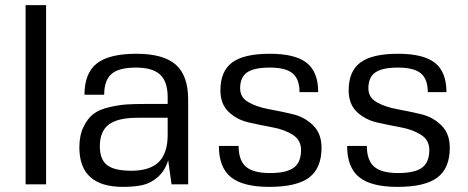

<svg xmlns="http://www.w3.org/2000/svg" viewBox="-20 -720 1827 750"><path d="M80 0V-700H160V0Z M460 10Q290 10 290 -144Q290 -191 306 -224Q322 -257 344.5 -274.5Q367 -292 405.5 -301Q444 -310 474 -312Q504 -314 550 -314H635V-340Q635 -401 605.5 -428.5Q576 -456 511 -456Q444 -456 415.5 -431Q387 -406 387 -350H310Q310 -434 358 -472Q406 -510 513 -510Q618 -510 666.5 -467.5Q715 -425 715 -331V0H650L637 -94Q624 -52 596 -28Q568 -4 536.5 3Q505 10 460 10ZM635 -194V-260H517Q440 -260 405 -233.5Q370 -207 370 -149Q370 -97 398.5 -75Q427 -53 493 -53Q565 -53 600 -87Q635 -121 635 -194Z M918 -375Q918 -339 951 -320.5Q984 -302 1030.5 -293.5Q1077 -285 1123.5 -274Q1170 -263 1203 -230.5Q1236 -198 1236 -143Q1236 -63 1187.5 -26.5Q1139 10 1032 10Q929 10 882 -28Q835 -66 835 -150H912Q912 -94 940.5 -69Q969 -44 1034 -44Q1099 -44 1127.5 -65Q1156 -86 1156 -134Q1156 -173 1123.5 -193.5Q1091 -214 1045 -222.5Q999 -231 952.5 -241.5Q906 -252 873.5 -282.5Q841 -313 841 -367Q841 -442 887 -476Q933 -510 1034 -510Q1133 -510 1178 -474.5Q1223 -439 1223 -360H1150Q1150 -411 1123 -433.5Q1096 -456 1034 -456Q972 -456 945 -437Q918 -418 918 -375Z M1419 -375Q1419 -339 1452 -320.5Q1485 -302 1531.5 -293.5Q1578 -285 1624.5 -274Q1671 -263 1704 -230.5Q1737 -198 1737 -143Q1737 -63 1688.5 -26.5Q1640 10 1533 10Q1430 10 1383 -28Q1336 -66 1336 -150H1413Q1413 -94 1441.5 -69Q1470 -44 1535 -44Q1600 -44 1628.5 -65Q1657 -86 1657 -134Q1657 -173 1624.5 -193.5Q1592 -214 1546 -222.5Q1500 -231 1453.5 -241.5Q1407 -252 1374.5 -282.5Q1342 -313 1342 -367Q1342 -442 1388 -476Q1434 -510 1535 -510Q1634 -510 1679 -474.5Q1724 -439 1724 -360H1651Q1651 -411 1624 -433.5Q1597 -456 1535 -456Q1473 -456 1446 -437Q1419 -418 1419 -375Z"/></svg>

Font: Fivo Sans Modern
Style: Regular
Weight: 400
Designer: Alexander Slobzheninov
Foundry: Alexander Slobzheninov
Version: 1.0